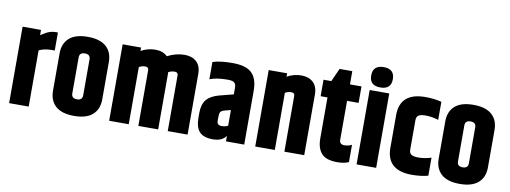

<svg xmlns="http://www.w3.org/2000/svg" viewBox="-62 -1107 3872 1459"><g transform="rotate(10 1874.0 -377.0)"><path d="M300 -593H317V-454H294Q238 -454 196 -434V0H45V-590H187V-550Q215 -567 228.5 -574.5Q242 -582 260.5 -587.5Q279 -593 300 -593Z M357 -439Q357 -515 404.5 -557.5Q452 -600 547 -600Q642 -600 689.5 -557.5Q737 -515 737 -439V-151Q737 -75 689.5 -32.5Q642 10 547 10Q452 10 404.5 -32.5Q357 -75 357 -151ZM589 -434Q589 -472 547 -472Q505 -472 505 -434V-156Q505 -118 547 -118Q589 -118 589 -156Z M1163 -559Q1228 -593 1297 -593Q1353 -593 1387.5 -561.5Q1422 -530 1422 -467V0H1269V-430Q1269 -454 1243 -454Q1216 -454 1194 -441Q1195 -439 1195 -431V0H1042V-430Q1042 -454 1016 -454Q990 -454 968 -441V0H817V-590H959V-564Q1012 -593 1070 -593Q1129 -593 1163 -559Z M1512 -576Q1567 -595 1665 -595Q1771 -595 1815 -550.5Q1859 -506 1859 -416V0H1718V-43Q1689 2 1616 2Q1545 2 1513 -32.5Q1481 -67 1481 -143V-177Q1481 -244 1510.5 -280Q1540 -316 1606 -334L1715 -362V-417Q1714 -443 1700 -453.5Q1686 -464 1649 -464Q1566 -464 1512 -443ZM1714 -120V-241L1668 -229Q1643 -222 1636 -211Q1629 -200 1629 -171V-143Q1629 -109 1664 -109Q1694 -109 1714 -120Z M2086 -564Q2139 -593 2197 -593Q2253 -593 2287.5 -561.5Q2322 -530 2322 -467V0H2169V-430Q2169 -454 2143 -454Q2117 -454 2095 -441V0H1944V-590H2086Z M2473 -692H2571V-590H2660V-463H2571V-163Q2571 -127 2609 -127Q2625 -127 2639 -130.5Q2653 -134 2660 -138L2666 -141V-7Q2632 9 2577 9Q2492 9 2456 -31Q2420 -71 2420 -147V-463H2367V-590H2427Z M2726 -574H2877V0H2726ZM2718 -685Q2718 -764 2802 -764Q2885 -764 2885 -685Q2885 -607 2802 -607Q2718 -607 2718 -685Z M2957 -421Q2957 -595 3153 -595Q3223 -595 3278 -580V-441Q3225 -457 3179 -457Q3142 -457 3125 -446.5Q3108 -436 3108 -408V-182Q3108 -154 3125 -143.5Q3142 -133 3179 -133Q3225 -133 3278 -149V-10Q3223 5 3153 5Q2957 5 2957 -169Z M3333 -439Q3333 -515 3380.5 -557.5Q3428 -600 3523 -600Q3618 -600 3665.5 -557.5Q3713 -515 3713 -439V-151Q3713 -75 3665.5 -32.5Q3618 10 3523 10Q3428 10 3380.5 -32.5Q3333 -75 3333 -151ZM3565 -434Q3565 -472 3523 -472Q3481 -472 3481 -434V-156Q3481 -118 3523 -118Q3565 -118 3565 -156Z"/></g></svg>

Font: Khand Black
Style: Regular
Weight: 900
Designer: Sanchit Sawaria and Jyotish Sonowal (Devanagari), Satya Rajpurohit (Latin)
Foundry: Indian Type Foundry
Version: Version 2.000;PS 1.0;hotconv 1.0.79;makeotf.lib2.5.61930